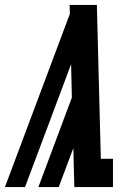

<svg xmlns="http://www.w3.org/2000/svg" viewBox="-21 -755 541 775"><path d="M-1 0 261 -699 260 -735H370L386 -114H435V0H279L275 -157L216 0H134L269 -361L266 -496L151 -189L80 0Z"/></svg>

Font: Iosevka Curly Slab Heavy
Style: Italic
Weight: 900
Italic angle: -9°
Monospace: yes
Designer: Belleve Invis
Foundry: Belleve Invis
Version: Version 22.1.2; ttfautohint (v1.8.4)